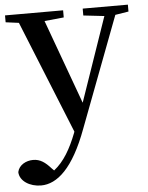

<svg xmlns="http://www.w3.org/2000/svg" viewBox="-58 -571 684 889"><g transform="rotate(-5 283.5 -126.5)"><path d="M570 -526H360V-494L457 -483L322 -92L179 -484L269 -493V-526H-1V-494L60 -486L272 38L270 44C242 116 210 172 163 209L152 198C126 169 103 152 70 152C38 152 4 169 -3 202C-2 244 45 273 97 273C172 273 248 207 314 28L508 -484L570 -494Z"/></g></svg>

Font: Source Han Serif CN SemiBold
Style: Regular
Weight: 600
Designer: Ryoko NISHIZUKA 西塚涼子 (kana & ideographs); Frank Grießhammer (Latin, Greek & Cyrillic); Wenlong ZHANG 张文龙 (bopomofo); San
Foundry: Adobe Systems Incorporated
Version: Version 1.000;PS 1;hotconv 16.6.53;makeotf.lib2.5.65590